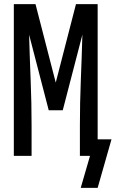

<svg xmlns="http://www.w3.org/2000/svg" viewBox="-20 -755 560 930"><path d="M453 155H371L416 0H367V-147Q367 -257 371.5 -367Q376 -477 379 -587L284 -221H216L121 -587Q124 -477 128.5 -367Q133 -257 133 -147V0H47V-735H152L250 -355L348 -735H453V-80H520Z"/></svg>

Font: Iosevka Medium
Style: Regular
Weight: 500
Monospace: yes
Designer: Belleve Invis
Foundry: Belleve Invis
Version: Version 32.5.0; ttfautohint (v1.8.4)